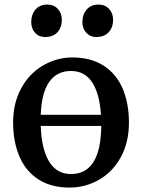

<svg xmlns="http://www.w3.org/2000/svg" viewBox="-20 -827 635 858"><path d="M191.4 -806.6H191.9Q220.7 -806.6 238.5 -787.1Q256.3 -767.6 256.3 -739.3Q256.3 -704.1 236.8 -682.9Q217.3 -661.6 181.6 -661.6H181.2Q153.8 -661.6 136.7 -680.4Q119.6 -699.2 119.6 -728.5Q119.6 -762.2 138.7 -784.4Q157.7 -806.6 191.4 -806.6ZM419.9 -806.6H420.4Q449.7 -806.6 467.5 -787.1Q485.4 -767.6 485.4 -739.3Q485.4 -704.1 465.6 -682.9Q445.8 -661.6 409.7 -661.6H409.2Q382.8 -661.6 365.5 -680.9Q348.1 -700.2 348.1 -728.5Q348.1 -762.2 367.4 -784.4Q386.7 -806.6 419.9 -806.6ZM528.8 -429.7Q556.2 -363.3 556.2 -279.3Q556.2 -190.9 519.8 -124.5Q483.4 -58.1 420.9 -22.9Q360.4 11.2 291 11.2Q208 11.2 151.1 -25.6Q94.2 -62.5 65.9 -129.9Q38.6 -195.8 38.6 -279.8Q38.6 -366.7 75.2 -433.3Q111.8 -500 174.3 -535.6Q235.4 -570.3 303.2 -570.3Q386.2 -570.3 443.4 -533.4Q500.5 -496.6 528.8 -429.7ZM431.2 -314Q425.3 -407.7 392.1 -458.7Q358.9 -509.8 297.4 -509.8Q233.9 -509.8 199.7 -460.7Q165.5 -411.6 162.1 -314ZM162.1 -264.2Q165.5 -161.6 199.2 -105.5Q232.9 -49.3 297.4 -49.3Q430.2 -49.3 432.6 -264.2Z"/></svg>

Font: Merriweather
Style: Regular
Weight: 400
Designer: Eben Sorkin
Foundry: Eben Sorkin
Version: Version 1.584; ttfautohint (v1.8.1)